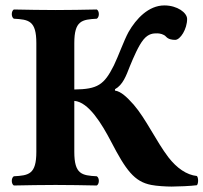

<svg xmlns="http://www.w3.org/2000/svg" viewBox="-20 -682 750 708"><path d="M706 1C712 -5 712 -27 706 -33C668 -37 632 -62 601 -102C556 -161 518 -244 473 -296C448 -324 426 -345 404 -348V-353C433 -369 445 -402 459 -438C473 -472 491 -514 509 -536C528 -559 546 -559 560 -559C569 -559 584 -556 592 -547C601 -537 614 -535 626 -535C645 -535 670 -575 670 -612C670 -635 634 -662 586 -662C528 -662 482 -613 454 -564C437 -533 417 -476 400 -441C364 -369 340 -353 254 -352V-523C254 -606 282 -610 337 -613C347 -619 347 -641 337 -647C297 -646 225 -645 185 -645C145 -645 71 -646 31 -647C21 -641 21 -619 31 -613C86 -610 114 -606 114 -523V-122C114 -39 86 -35 31 -32C21 -26 21 -4 31 2C71 1 145 0 185 0C225 0 297 1 337 2C347 -4 347 -26 337 -32C282 -35 254 -39 254 -122V-310C307 -306 356 -224 389 -161C444 -55 475 -12 538 0C558 4 593 6 613 6C633 6 685 4 706 1Z"/></svg>

Font: Libertinus Serif
Style: Bold
Weight: 700
Designer: Philipp H. Poll, Khaled Hosny
Foundry: Caleb Maclennan
Version: Version 7.050;RELEASE